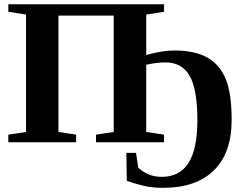

<svg xmlns="http://www.w3.org/2000/svg" viewBox="-20 -675 1155 911"><path d="M19.5 0V-36.1L103.5 -48.8V-606L19.5 -619.1V-654.8H758.3V-619.1L673.8 -606V-414.1Q752 -435.5 806.2 -435.5Q903.8 -435.5 963.6 -401.9Q1023.4 -368.2 1051.3 -299.3Q1079.1 -230.5 1079.1 -106Q1079.1 50.8 994.6 133.5Q910.2 216.3 753.4 216.3Q701.2 216.3 659.4 206.1Q617.7 195.8 581.5 183.1L579.6 50.3H625.5L635.7 120.1Q681.6 164.1 747.6 164.1Q832.5 164.1 874.5 98.1Q916.5 32.2 916.5 -105Q916.5 -251 879.9 -314.9Q843.3 -378.9 765.1 -378.9Q724.6 -378.9 673.8 -367.7V-48.8L758.3 -36.1V0H435.5V-36.1L519.5 -48.8V-601.1H257.3V-48.8L341.3 -36.1V0Z"/></svg>

Font: Tinos
Style: Bold
Weight: 700
Designer: Steve Matteson
Foundry: Monotype Imaging Inc.
Version: Version 1.23